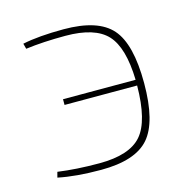

<svg xmlns="http://www.w3.org/2000/svg" viewBox="-80 -563 643 649"><g transform="rotate(-15 241.5 -238.0)"><path d="M58 -453 53 -472Q110 -484 197 -484Q317 -484 365 -429.5Q413 -375 413 -238Q413 -102 365 -47Q317 8 197 8Q109 8 47 -5L52 -24Q116 -15 197 -15Q303 -15 345 -63.5Q387 -112 388 -236H134V-256H388Q385 -370 342.5 -415.5Q300 -461 197 -461Q119 -461 58 -453Z"/></g></svg>

Font: Exo 2.0 Thin
Style: Regular
Weight: 250
Designer: Natanael Gama
Version: Version 1.001;PS 001.001;hotconv 1.0.70;makeotf.lib2.5.58329